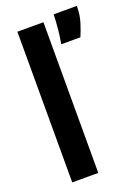

<svg xmlns="http://www.w3.org/2000/svg" viewBox="-137 -771 602 831"><g transform="rotate(-20 163.5 -355.5)"><path d="M47 0V-694H167V0ZM207 -578Q213 -614 215.5 -639Q218 -664 219 -681.5Q220 -699 220 -711H327Q327 -670 316.5 -636.5Q306 -603 295 -578Z"/></g></svg>

Font: Bricolage Grotesque 36pt Condensed SemiBold
Style: Regular
Weight: 600
Width: 3
Designer: Mathieu Triay
Foundry: Atelier Triay
Version: Version 1.001;gftools[0.9.33.dev8+g029e19f]